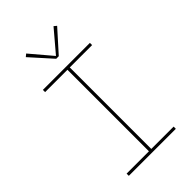

<svg xmlns="http://www.w3.org/2000/svg" viewBox="-281 -1062 1161 1161"><g transform="rotate(-45 300.0 -481.0)"><path d="M99 0V-19H290V-716H99V-735H501V-716H310V-19H501V0ZM289 -811 166 -948 183 -962 300 -824 417 -962 434 -948 311 -811Z"/></g></svg>

Font: Iosevka SS04 Thin Extended
Style: Regular
Weight: 100
Width: 7
Monospace: yes
Designer: Belleve Invis
Foundry: Belleve Invis
Version: Version 19.0.0; ttfautohint (v1.8.4)